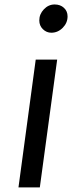

<svg xmlns="http://www.w3.org/2000/svg" viewBox="-20 -818 325 838"><path d="M153.8 0H60.6L135.9 -557.8H229.5ZM204.1 -675.2Q182.8 -675.2 167.1 -690.7Q151.5 -706.1 151.5 -728.8Q151.5 -756.3 171.5 -777.4Q191.6 -798.5 218.4 -798.5Q243.3 -798.5 259.1 -783.8Q274.9 -769.2 274.9 -746.6Q274.9 -718 253.7 -696.6Q232.4 -675.2 204.1 -675.2Z"/></svg>

Font: Merriweather Sans Variable Regular
Style: Italic
Weight: 300
Italic angle: -8°
Designer: Eben Sorkin
Foundry: Eben Sorkin
Version: Version 2.001